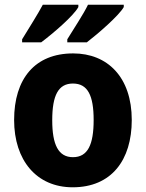

<svg xmlns="http://www.w3.org/2000/svg" viewBox="-20 -786 620 816"><path d="M506 -756V-766H354C336 -728 296 -668 266 -619V-606H349C397 -643 486 -720 506 -756ZM313 -756V-766H162C142 -728 104 -668 74 -619V-606H155C207 -645 293 -719 313 -756ZM540 -276C540 -458 437 -559 291 -559C128 -559 40 -451 40 -276C40 -105 135 10 289 10C454 10 540 -106 540 -276ZM202 -275C202 -381 228 -431 290 -431C353 -431 378 -380 378 -276C378 -171 353 -118 290 -118C228 -118 202 -171 202 -275Z"/></svg>

Font: Noto Sans Gurmukhi UI SemiCondensed ExtraBold
Style: Regular
Weight: 800
Width: 4
Designer: Jelle Bosma - Monotype Design Team
Foundry: Monotype Imaging Inc.
Version: Version 2.004